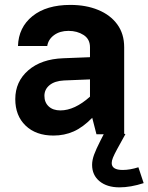

<svg xmlns="http://www.w3.org/2000/svg" viewBox="-20 -558 617 798"><path d="M496.1 -361.8V0H380.9L363.3 -68.4Q324.7 -28.8 286.1 -11.7Q247.6 5.4 202.1 5.4Q129.4 5.4 86.4 -35.9Q43.5 -77.1 43.5 -146Q43.5 -218.8 97.4 -265.6Q151.4 -312.5 242.7 -315.9L354 -320.3V-361.8Q354 -395.5 327.4 -412.6Q300.8 -429.7 264.6 -429.7Q229 -429.7 204.8 -412.1Q180.7 -394.5 176.3 -366.7H54.7Q57.1 -444.3 115 -491Q172.9 -537.6 272.5 -537.6Q337.4 -537.6 387.9 -516.8Q438.5 -496.1 467.3 -456.8Q496.1 -417.5 496.1 -361.8ZM164.6 -159.7Q164.6 -132.3 182.4 -115.7Q200.2 -99.1 231 -99.1Q290 -99.1 354 -156.2V-228L246.1 -223.6Q207.5 -221.7 186 -204.1Q164.6 -186.5 164.6 -159.7ZM555.2 137.2 577.1 203.1Q522.9 220.7 476.6 220.7Q424.8 220.7 393.8 195.3Q362.8 169.9 362.8 127Q362.8 107.4 371.1 84.7Q379.4 62 397.5 26.4L411.1 0V-2.4L499.5 -1.5L501 0L466.8 62Q454.6 84.5 449.5 97.2Q444.3 109.9 444.3 119.6Q444.3 148.4 490.2 148.4Q520 148.4 555.2 137.2Z"/></svg>

Font: Estedad-FD Bold
Style: Regular
Weight: 700
Designer: Amin Abedi
Version: Version 7.3